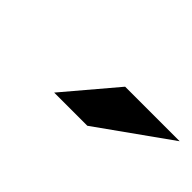

<svg xmlns="http://www.w3.org/2000/svg" viewBox="-11 -837 438 438"><g transform="rotate(45 208.0 -618.0)"><path d="M135 -556H242L416 -680H240Z"/></g></svg>

Font: LT Wave Bold
Style: Italic
Weight: 700
Designer: Daniel Lyons
Version: Version 2.5 (Glyphs App)